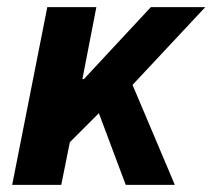

<svg xmlns="http://www.w3.org/2000/svg" viewBox="-20 -516 593 536"><path d="M112 -496H249L210 -295H214L401 -496H553L350 -279L468 0H331L256 -200L175 -119L151 0H14Z"/></svg>

Font: mr_Source Sans Pro
Style: Bold Italic
Weight: 700
Italic angle: -11°
Designer: Paul D. Hunt
Foundry: Adobe Systems Incorporated
Version: Version 1.036;July 10, 2024;FontCreator 11.5.0.2430 64-bit